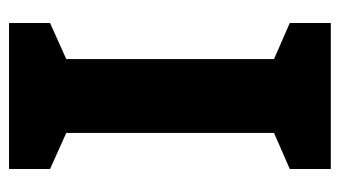

<svg xmlns="http://www.w3.org/2000/svg" viewBox="-184 -570 754 426"><g transform="rotate(90 193.0 -357.0)"><path d="M355 0H31V-91L111 -127V-588L31 -623V-714H355V-623L275 -588V-127L355 -91Z"/></g></svg>

Font: Noto Sans SemiCondensed ExtraBold
Style: Regular
Weight: 800
Width: 4
Designer: Monotype Design Team
Foundry: Monotype Imaging Inc.
Version: Version 2.013; ttfautohint (v1.8.4.7-5d5b)